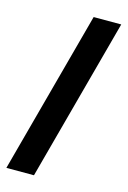

<svg xmlns="http://www.w3.org/2000/svg" viewBox="-130 -824 662 994"><g transform="rotate(15 200.5 -326.5)"><path d="M391.6 -761.7 157.2 109.4H9.3L243.7 -761.7Z"/></g></svg>

Font: Inter Extra Bold
Style: Regular
Weight: 800
Designer: Rasmus Andersson
Foundry: rsms
Version: Version 4.000;git-3c8e0fc